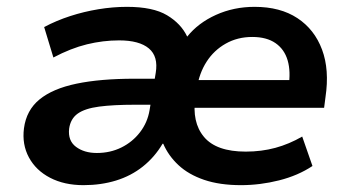

<svg xmlns="http://www.w3.org/2000/svg" viewBox="-20 -531 1022 561"><path d="M224 10Q168 10 126.5 -11.5Q85 -33 64.5 -71Q44 -109 50 -156Q57 -209 95.5 -240.5Q134 -272 203.5 -286.5Q273 -301 373 -301H456L445 -225H375Q311 -225 269.5 -219.5Q228 -214 207 -199Q186 -184 182 -155Q178 -120 202 -102Q226 -84 263 -84Q302 -84 334.5 -100Q367 -116 389 -144.5Q411 -173 417 -209L435 -318Q443 -366 415 -389.5Q387 -413 328 -413Q281 -413 234 -401.5Q187 -390 136 -363L109 -452Q145 -471 185 -484Q225 -497 267.5 -504Q310 -511 351 -511Q427 -511 468 -486.5Q509 -462 527 -424Q559 -464 611 -487.5Q663 -511 724 -511Q799 -511 849 -478Q899 -445 921 -386Q943 -327 931 -247L927 -216H524L536 -297H843L823 -277Q830 -322 820.5 -354.5Q811 -387 785 -405Q759 -423 717 -423Q674 -423 639.5 -403.5Q605 -384 583.5 -350.5Q562 -317 555 -272L551 -247Q540 -174 576 -131Q612 -88 698 -88Q744 -88 784.5 -99Q825 -110 863 -132L893 -46Q851 -18 795.5 -4Q740 10 684 10Q622 10 576.5 -5.5Q531 -21 501.5 -48.5Q472 -76 457 -111H455Q432 -72 397.5 -44.5Q363 -17 319 -3.5Q275 10 224 10Z"/></svg>

Font: Nunito Sans 7pt
Style: Bold Italic
Weight: 700
Italic angle: -9°
Version: Version 3.101;gftools[0.9.27]